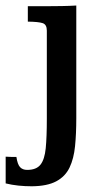

<svg xmlns="http://www.w3.org/2000/svg" viewBox="-66 -461 368 681"><path d="M46.9 199.7Q22.9 199.7 -0.7 197.3Q-24.4 194.8 -45.9 189.5V94.7Q-38.6 95.2 -27.8 95.5Q-17.1 95.7 -7.8 95.7Q-3.9 122.1 5.1 131.8Q14.2 141.6 30.3 141.6Q63 141.6 77.6 123Q92.3 104.5 96.2 64.7Q100.1 24.9 100.1 -39.6V-352.5Q100.1 -374 85.4 -378.9Q70.8 -383.8 32.7 -384.3Q32.7 -398.4 32.7 -411.9Q32.7 -425.3 32.7 -439Q51.3 -439 67.9 -439Q84.5 -439 100.6 -439Q127.4 -439 153.1 -439.5Q178.7 -439.9 204.6 -441.4V-42Q204.6 13.2 200.2 57.4Q195.8 101.6 180.7 133.3Q165.5 165 133.5 182.1Q101.6 199.2 46.9 199.7Z"/></svg>

Font: Kameron Medium
Style: Regular
Weight: 500
Designer: Vernon Adams
Foundry: Vernon Adams
Version: Version 1.100